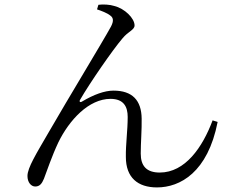

<svg xmlns="http://www.w3.org/2000/svg" viewBox="-20 -787 1040 839"><path d="M462 -719C475 -710 478 -696 465 -671C429 -605 278 -357 191 -206C139 -116 100 -54 100 -18C100 10 116 28 134 28C153 28 163 16 172 -6C186 -42 205 -101 235 -165C283 -263 368 -355 463 -355C521 -355 538 -320 538 -276C538 -217 529 -156 530 -101C530 -11 582 32 666 32C767 32 888 -34 931 -254L909 -261C865 -143 789 -33 678 -33C620 -33 595 -62 595 -116C595 -162 600 -222 599 -269C598 -349 558 -391 476 -391C437 -391 390 -374 338 -343C330 -338 325 -343 330 -351C372 -424 473 -570 515 -619C540 -650 568 -656 568 -676C568 -707 525 -750 479 -761C461 -767 430 -769 410 -766L404 -746C422 -740 449 -730 462 -719Z"/></svg>

Font: Source Han Serif
Style: Regular
Weight: 400
Designer: Ryoko NISHIZUKA 西塚涼子 (kana & ideographs); Frank Grießhammer (Latin, Greek & Cyrillic); Wenlong ZHANG 张文龙 (bopomofo); San
Foundry: Adobe Systems Incorporated
Version: Version 1.001;PS 1.001;hotconv 16.6.54;makeotf.lib2.5.65590